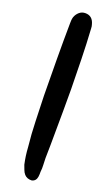

<svg xmlns="http://www.w3.org/2000/svg" viewBox="-143 -739 457 783"><g transform="rotate(20 85.5 -348.0)"><path d="M132 -95Q132 -81 133 -66Q134 -51 132 -35Q132 -31 132 -25.5Q132 -20 131 -14Q128 6 110 10Q90 11 78 -2Q71 -10 67.5 -20Q64 -30 60 -40Q56 -58 53.5 -76Q51 -94 50 -112Q44 -167 42.5 -222Q41 -277 39 -332Q38 -411 37.5 -489Q37 -567 38 -646Q38 -653 38.5 -659.5Q39 -666 41 -673Q46 -687 57 -696.5Q68 -706 83 -706Q114 -706 123 -673Q126 -664 126 -655Q130 -590 131.5 -525Q133 -460 134 -395Q134 -388 134 -362Q134 -336 134 -300.5Q134 -265 133.5 -226Q133 -187 133 -152.5Q133 -118 132 -95Z"/></g></svg>

Font: Delicious Handrawn
Style: Regular
Weight: 400
Designer: Agung Rohmat
Foundry: Agung Rohmat
Version: Version 1.002; ttfautohint (v1.8.4.7-5d5b);gftools[0.9.27]